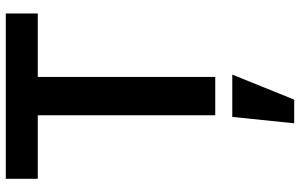

<svg xmlns="http://www.w3.org/2000/svg" viewBox="-200 -538 1001 640"><g transform="rotate(-90 300.0 -217.5)"><path d="M575.6 -591.6V-698.2H24.5V-591.6H236.2V0H364V-591.6ZM209.5 263.1H288.4L371.8 56.8H230.8Z"/></g></svg>

Font: Margiela Mono SemiBold
Style: Regular
Weight: 600
Designer: Mike Abbink, Paul van der Laan, Pieter van Rosmalen
Foundry: Bold Monday
Version: Version 2.003 2021